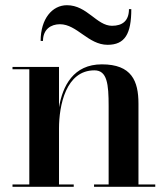

<svg xmlns="http://www.w3.org/2000/svg" viewBox="-20 -717 644 737"><path d="M210 -624C275.5 -624 318.5 -545 393 -545C459.5 -545 484 -587 484 -682H475C475 -637.5 450.5 -618 410 -618C351 -618 314.5 -697 237 -697C180.5 -697 136 -645 136 -560H145C145 -604.5 175.5 -624 210 -624ZM28 -9V0H263V-9H206.5V-223.5C206.5 -312.5 233 -447 342.5 -447C391.5 -447 397 -394 397 -310V-9H341V0H576V-9H511.5V-319C511.5 -406 485.5 -470 371 -470C261.5 -470 220.5 -387 206.5 -305V-460H28V-451H92.5V-9Z"/></svg>

Font: Bodoni* 24pt Medium
Style: Regular
Weight: 500
Version: Version 2.3